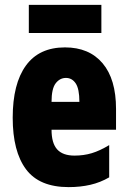

<svg xmlns="http://www.w3.org/2000/svg" viewBox="-20 -756 522 786"><path d="M246 -562Q345 -562 400 -497Q455 -432 455 -310V-225H191Q191 -170 214 -144.5Q237 -119 285 -119Q323 -119 356 -129Q389 -139 427 -162V-30Q391 -9 350 0.5Q309 10 261 10Q141 10 86.5 -63Q32 -136 32 -274Q32 -413 86 -487.5Q140 -562 246 -562ZM250 -437Q225 -437 208 -415Q191 -393 191 -339H305Q305 -392 290 -414.5Q275 -437 250 -437ZM395 -736V-621H98V-736Z"/></svg>

Font: Noto Sans Lao UI ExtCond Blk
Style: Regular
Weight: 900
Width: 2
Designer: Monotype Design Team
Foundry: Monotype Imaging Inc.
Version: Version 2.000; ttfautohint (v1.8.4.7-5d5b)